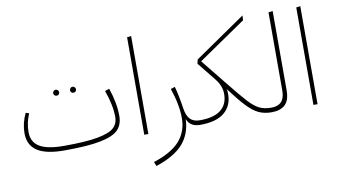

<svg xmlns="http://www.w3.org/2000/svg" viewBox="-91 -963 2509 1424"><g transform="rotate(-10 1163.0 -250.5)"><path d="M320 -420Q320 -429 326.5 -436Q333 -443 343 -443Q352 -443 358.5 -436Q365 -429 365 -420Q365 -411 359 -404.5Q353 -398 343 -398Q333 -398 326.5 -404.5Q320 -411 320 -420ZM447 -420Q447 -429 453.5 -436Q460 -443 469 -443Q479 -443 485.5 -436Q492 -429 492 -420Q492 -411 485.5 -404.5Q479 -398 469 -398Q459 -398 453 -404.5Q447 -411 447 -420ZM774 -170Q774 -105 736.5 -66Q699 -27 602.5 -7.5Q506 12 329 12Q190 12 124.5 -32Q59 -76 59 -165Q59 -240 94 -313L119 -305Q90 -239 90 -168Q90 -93 148 -57.5Q206 -22 332 -22Q496 -22 585.5 -38.5Q675 -55 709 -86Q743 -117 743 -168Q743 -256 702 -370L735 -381Q774 -267 774 -170Z M932 0V-734L963 -738V0Z M1374 -17 1354 0Q1278 0 1255 -61Q1251 50 1186 124Q1121 198 981 244L968 212Q1106 167 1167 97Q1228 27 1228 -73Q1228 -173 1185 -300L1217 -310Q1237 -236 1250 -147Q1258 -88 1283.5 -61Q1309 -34 1357 -34Z M1913 -18 1893 0Q1838 0 1796.5 -19Q1755 -38 1709.5 -85.5Q1664 -133 1593 -227Q1597 -208 1597 -189Q1597 -100 1535.5 -50Q1474 0 1354 0L1334 -17L1357 -34Q1464 -34 1516 -76Q1568 -118 1568 -195Q1568 -257 1522 -313L1412 -450L1419 -481L1803 -745L1801 -709L1442 -463L1591 -278Q1683 -163 1725.5 -117Q1768 -71 1805 -52.5Q1842 -34 1896 -34Z M1873 -17 1896 -34Q1997 -34 1997 -144V-734L2029 -738V-142Q2029 -65 1993 -32.5Q1957 0 1893 0Z M2206 0V-734L2237 -738V0Z"/></g></svg>

Font: FiraGO UltraLight
Style: Regular
Weight: 200
Designer: bBox Type
Foundry: bBox Type GmbH
Version: Version 1.001